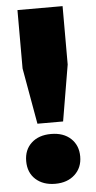

<svg xmlns="http://www.w3.org/2000/svg" viewBox="-54 -773 406 816"><g transform="rotate(-5 149.0 -365.0)"><path d="M95 -251.5 52.5 -491V-740H245V-491L204.5 -251.5ZM148.5 9.5Q97 9.5 65.2 -19.2Q33.5 -48 33.5 -97Q33.5 -145.5 64.8 -174.2Q96 -203 148.5 -203Q201.5 -203 232.8 -173.8Q264 -144.5 264 -97Q264 -49.5 232.2 -20Q200.5 9.5 148.5 9.5Z"/></g></svg>

Font: Encode Sans SemiCondensed SemiCondensed ExtraBold
Style: Regular
Weight: 800
Width: 4
Designer: Multiple Designers
Foundry: Impallari Type
Version: Version 3.000; ttfautohint (v1.8.3) -l 8 -r 50 -G 200 -x 14 